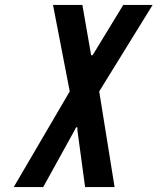

<svg xmlns="http://www.w3.org/2000/svg" viewBox="-20 -755 636 775"><path d="M35.5 0H154.5L281 -229L287 -241H292.5V-229L323.5 0H442.5L380.5 -386L596 -735H477.5L360.5 -543L353.5 -532H348L346 -543L312.5 -735H194L261.5 -386Z"/></svg>

Font: League Gothic SemiExpanded Italic
Style: Regular
Weight: 400
Width: 6
Designer: The League of Moveable Type
Version: Version 1.600; ttfautohint (v1.8.3)